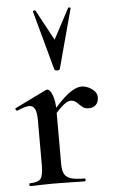

<svg xmlns="http://www.w3.org/2000/svg" viewBox="-53 -767 480 803"><g transform="rotate(-5 187.0 -365.0)"><path d="M291 -396Q313 -396 334 -381Q355 -366 355 -345Q355 -326 344 -314.5Q333 -303 313 -303Q300 -303 292 -308Q284 -313 274 -323Q265 -332 258 -336.5Q251 -341 241 -341Q228 -341 211.5 -328Q195 -315 155 -271L148 -283Q202 -347 234 -371.5Q266 -396 291 -396ZM41 -12Q75 -12 86 -26Q97 -40 97 -81V-272Q97 -304 89.5 -319Q82 -334 65 -334Q50 -334 15 -319H14Q10 -319 8 -324Q6 -329 9 -330L140 -394Q146 -396 147 -396Q158 -396 168 -371Q178 -346 178 -306V-81Q178 -53 186 -38.5Q194 -24 213.5 -18Q233 -12 270 -12Q274 -12 274 -6Q274 0 270 0Q236 0 216 -1L138 -2L80 -1Q66 0 41 0Q38 0 38 -6Q38 -12 41 -12ZM127 -729 196 -601 264 -729Q266 -731 270.5 -730Q275 -729 274 -726L207 -477Q205 -472 196 -472Q187 -472 184 -477L116 -726Q115 -729 120.5 -730Q126 -731 127 -729Z"/></g></svg>

Font: Cormorant Garamond SemiBold
Style: Regular
Weight: 600
Designer: Christian Thalmann (Catharsis Fonts)
Foundry: Catharsis Fonts
Version: Version 4.000